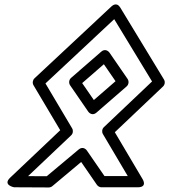

<svg xmlns="http://www.w3.org/2000/svg" viewBox="-20 -811 755 857"><path d="M549.6 -458.5 468.9 -575.7C463 -584.2 448.2 -594.5 431.9 -580.4L297.1 -463.2C287.2 -454.6 286.5 -439.6 293 -430.2L373.6 -313.1C379.5 -304.5 394.4 -294.2 410.6 -308.4L545.4 -425.5C555.3 -434.1 556 -449.2 549.6 -458.5ZM495.7 -448.6 398.9 -364.5 346.8 -440.1 443.6 -524.3ZM182.9 -438.6 489.8 -725.4 658.7 -447.4 443.7 -243.4C435.1 -235.2 433.9 -221.8 439.4 -212.5L550.3 -25H446.4L367.9 -139C361.9 -147.8 347.2 -157.2 331.3 -143.9L188.6 -24.4L105.3 -24.8L297.7 -207.1C306.3 -215.3 307.5 -228.7 302 -238ZM134 -461.4C125.9 -453.8 123.6 -440.6 129.6 -430.4L248.8 -229.7L25.6 -18.2C-9.6 15.2 42.7 24.9 42.7 24.9L197.5 25.7C203.1 25.7 209.2 23.6 213.7 19.8L342.3 -88L412.7 14.2C416.9 20.3 424.9 25 433.3 25H594.2C641.2 25 615.7 -12.7 615.7 -12.7L492.5 -220.8L707.7 -425C715.8 -432.8 718 -446.1 711.9 -456.1L516.6 -777.6C501.8 -801.9 483 -787.4 478.1 -782.9Z"/></svg>

Font: Stormning Aesir
Style: Bold
Weight: 400
Designer: Robert Jablonski, Mew Too
Foundry: Cannot Into Space Fonts
Version: Version 0.90